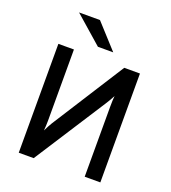

<svg xmlns="http://www.w3.org/2000/svg" viewBox="-162 -1040 1033 1160"><g transform="rotate(20 355.0 -460.5)"><path d="M93 0V-700H193V-240Q193 -228.5 192.2 -210.8Q191.5 -193 190 -178.5Q196.5 -192.5 205.2 -208.5Q214 -224.5 220 -234.5L516.5 -700H617.5V0H517V-451Q517 -473 517.8 -489.8Q518.5 -506.5 520 -519.5Q513.5 -507 502.5 -488Q491.5 -469 484 -458L189 0ZM323.5 -765 145.5 -921H280L422 -765Z"/></g></svg>

Font: Overpass Medium
Style: Regular
Weight: 500
Designer: Delve Withrington, Dave Bailey, Thomas Jockin
Foundry: Delve Fonts LLC
Version: Version 4.000